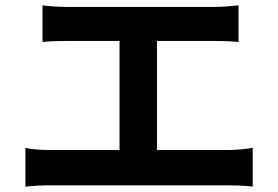

<svg xmlns="http://www.w3.org/2000/svg" viewBox="-20 -718 1040 718"><path d="M567 -157V-565H778C807 -565 841 -564 872 -561V-698C843 -695 809 -692 778 -692H234C206 -692 166 -694 139 -698V-561C164 -564 207 -565 234 -565H427V-157H173C142 -157 106 -158 75 -165V-20C108 -24 142 -25 173 -25H832C855 -25 897 -24 925 -20V-165C900 -161 868 -157 832 -157Z"/></svg>

Font: Spoqa Han Sans Neo Bold
Style: Bold
Weight: 700
Designer: [Spoqa Han Sans Neo] Dong-huui Kim  Younghwa Kang  Yujin Lee  [Noto Sans] Ryoko NISHIZUKA  (kana & ideographs); Paul D. 
Foundry: Spoqa (http://www.spoqa-han-sans.com)
Version: Version 1.000